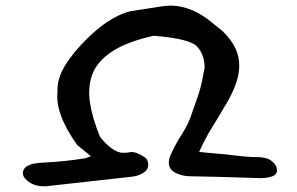

<svg xmlns="http://www.w3.org/2000/svg" viewBox="-20 -672 1038 671"><path d="M133 -21Q91 -21 67 -49Q60 -57 60 -67Q60 -80 71 -89Q85 -98 100 -100.5Q115 -103 136 -104Q212 -108 278 -119L298 -126L250 -165Q172 -274 181 -352Q179 -388 198.5 -427Q218 -466 263 -515Q354 -613 437 -633L547 -650Q639 -664 727 -588L757 -564Q819 -505 816 -438Q815 -396 789 -343Q785 -333 771.5 -310.5Q758 -288 736 -251Q724 -231 715 -216.5Q706 -202 701 -192Q699 -188 695.5 -181.5Q692 -175 687 -165L676 -141L717 -137Q771 -133 807 -128Q824 -126 841.5 -124.5Q859 -123 876 -123Q896 -123 911.5 -118.5Q927 -114 938 -101Q948 -90 948 -77Q948 -60 926 -54Q906 -48 873 -50Q722 -55 645 -56Q626 -56 608 -62Q570 -74 570 -103Q570 -118 577 -132Q595 -172 617 -205Q637 -238 645 -260L674 -343Q684 -373 695 -435Q695 -480 670 -508Q645 -537 517 -547Q423 -526 371.5 -492Q320 -458 303 -413Q286 -368 294.5 -313Q303 -258 329 -195Q346 -172 368 -155Q390 -138 411 -138Q418 -138 423.5 -138.5Q429 -139 434 -140L439 -141Q444 -141 456 -138Q473 -131 485 -123Q497 -115 498 -98Q500 -71 459 -58Q452 -56 444.5 -55Q437 -54 428 -53L149 -22Q147 -21 142.5 -21Q138 -21 133 -21Z"/></svg>

Font: Mansalva
Style: Regular
Weight: 400
Designer: Carolina Short
Foundry: Carolina Short
Version: Version 2.112; ttfautohint (v1.8.4.7-5d5b)